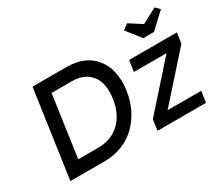

<svg xmlns="http://www.w3.org/2000/svg" viewBox="-132 -1044 1518 1334"><g transform="rotate(-30 627.5 -376.5)"><path d="M98 0 198 -700H472Q547 -700 604 -675Q661 -650 697 -603Q733 -556 744 -506Q755 -456 755 -416Q755 -384 750 -350Q739 -272 706.5 -207.5Q674 -143 625 -96.5Q576 -50 511.5 -25Q447 0 372 0ZM221 -104H382Q435 -104 479 -121Q523 -138 556 -169.5Q589 -201 610.5 -247Q632 -293 640 -350Q644 -378 644 -403Q644 -429 637.5 -463.5Q631 -498 606.5 -530Q582 -562 543.5 -579Q505 -596 452 -596H291ZM797 0 809 -86 1121 -436H859L872 -525H1255L1243 -441L929 -89H1199L1186 0ZM1033 -607 944 -720 987 -753 1087 -689 1207 -753 1240 -720 1119 -607Z"/></g></svg>

Font: Lexend
Style: Italic
Weight: 400
Italic angle: -8.13011°
Designer: Bonnie Shaver-Troup, Thomas Jockin
Foundry: Lexend
Version: Version 1.007